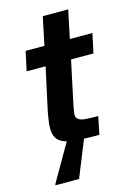

<svg xmlns="http://www.w3.org/2000/svg" viewBox="-127 -723 676 977"><g transform="rotate(-15 211.0 -234.0)"><path d="M322 0Q259 0 215 -2.5Q171 -5 142.5 -14.5Q114 -24 101 -44Q88 -64 88 -98Q88 -110 89.5 -123Q91 -136 93.5 -150.5Q96 -165 99 -183L148 -408H48L70 -510H169L200 -658H334L303 -510H422L400 -408H282L236 -192Q235 -187 232.5 -174.5Q230 -162 228 -149.5Q226 -137 226 -132Q226 -117 236.5 -108Q247 -99 272 -96.5Q297 -94 341 -94ZM40 190V185L157 -18H246V-13L164 190Z"/></g></svg>

Font: Saira Thin SemiBold
Style: Italic
Weight: 600
Italic angle: -12°
Version: Version 1.101